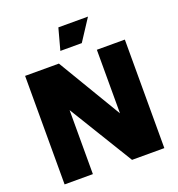

<svg xmlns="http://www.w3.org/2000/svg" viewBox="-163 -1078 1122 1212"><g transform="rotate(-20 398.0 -472.5)"><path d="M63 0V-729H290L545 -302V-729H733V0H516L253 -430V0ZM326 -801 365 -945H564L470 -801Z"/></g></svg>

Font: BDO Grotesk Black
Style: Regular
Weight: 900
Designer: Deni Anggara
Foundry: Lokal Container
Version: Version 2.000